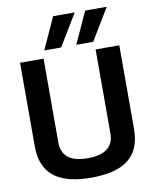

<svg xmlns="http://www.w3.org/2000/svg" viewBox="-99 -1002 873 1086"><g transform="rotate(-10 337.0 -458.5)"><path d="M52 -221V-700H187V-220Q187 -192 195 -171.5Q203 -151 217 -137.5Q231 -124 250 -116Q269 -108 291.5 -105Q314 -102 337 -102Q362 -102 384 -105.5Q406 -109 424.5 -117Q443 -125 457 -138.5Q471 -152 478.5 -172Q486 -192 486 -220V-700H622V-221Q622 -169 609 -130.5Q596 -92 571.5 -65Q547 -38 512 -21.5Q477 -5 432.5 2.5Q388 10 337 10Q286 10 242 2.5Q198 -5 163 -21.5Q128 -38 103 -65Q78 -92 65 -130.5Q52 -169 52 -221ZM383 -745 466 -927H590L480 -745ZM199 -745 282 -927H406L296 -745Z"/></g></svg>

Font: Georama ExtraCondensed Thin SemiBold
Style: Regular
Weight: 600
Version: Version 1.001